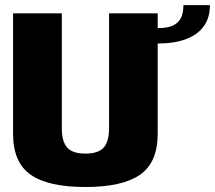

<svg xmlns="http://www.w3.org/2000/svg" viewBox="-20 -727 840 750"><path d="M313.5 3.5Q458.5 3.5 527.2 -44.5Q596 -92.5 596 -204.5V-675H406V-226Q406 -173.5 384.8 -150.2Q363.5 -127 313.5 -127Q263.5 -127 242.5 -150.5Q221.5 -174 221.5 -226V-675H31V-204.5Q31 -92.5 99.8 -44.5Q168.5 3.5 313.5 3.5ZM594.5 -617V-557Q660 -557 705.5 -573.8Q751 -590.5 775.5 -623.8Q800 -657 800 -707H696.5Q696.5 -677 686.8 -657Q677 -637 655 -627Q633 -617 594.5 -617Z"/></svg>

Font: Anybody SemiCondensed ExtraBold
Style: Regular
Weight: 800
Width: 4
Version: Version 1.113;gftools[0.9.25]